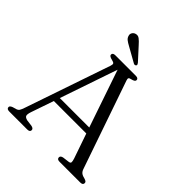

<svg xmlns="http://www.w3.org/2000/svg" viewBox="-238 -1026 1171 1171"><g transform="rotate(45 347.0 -441.0)"><path d="M218 -16.5Q218 0 195.5 0H40.5Q18 0 18 -16.5Q18 -27 37.5 -34L59 -40Q72.5 -44 78.5 -53Q84.5 -62 92.5 -86L280 -634.5Q285 -649.5 281.5 -655.5Q278 -661.5 261 -665.5Q233.5 -671.5 233.5 -684Q233.5 -700 256 -700H432Q454.5 -700 454.5 -684Q454.5 -671 427.5 -665Q414 -662.5 411 -657.2Q408 -652 412 -640L607 -75.5Q612.5 -57.5 622.5 -48.8Q632.5 -40 651.5 -36Q665 -32 670 -27.8Q675 -23.5 675 -16.5Q675 0 652.5 0H474.5Q452 0 452 -16.5Q452 -30 471.5 -34L514.5 -39.5Q527.5 -41.5 528.2 -50Q529 -58.5 523 -77L467.5 -237.5H187.5L137 -90.5Q129 -66.5 132.2 -55.5Q135.5 -44.5 156 -39.5L198 -34Q218 -29.5 218 -16.5ZM200.5 -276H454.5L327.5 -647.5ZM313 -844 385.5 -764.5Q389 -760 390.8 -755.2Q392.5 -750.5 389 -746.5Q382 -739 371 -744.5L274 -799Q256 -808.5 244.2 -817.8Q232.5 -827 229 -840.5Q224.5 -852.5 230.8 -864.2Q237 -876 251 -880Q268 -885 282 -874.2Q296 -863.5 313 -844Z"/></g></svg>

Font: Fraunces 9pt S050 Light
Style: Regular
Weight: 300
Version: Version 1.000; ttfautohint (v1.8.3)